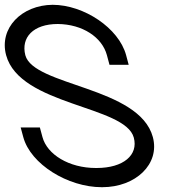

<svg xmlns="http://www.w3.org/2000/svg" viewBox="-91 -760 764 800"><path d="M434.5 -530C404.2 -643 258.2 -740 128.2 -740C-0.5 -739 -95.8 -643 -65.5 -530C-8 -319.1 430.5 -320.9 466.5 -186.6C485.9 -114.3 423.7 -60 311.4 -60C310.4 -60 309.5 -60 308.5 -60C196.1 -60 105.2 -116.6 85.9 -189L75.1 -229H-4.9L5.9 -189C36.1 -76 191.9 20 332.9 20C333.6 20 334.3 20 335 20C474.7 20 576 -76.7 545.9 -188.7C489.6 -399 49 -401.1 14.5 -530C-4.3 -604 47.7 -660 149.7 -660C252.9 -659 334.4 -605 354.5 -530L365.2 -490H445.2Z"/></svg>

Font: Nordica Advanced
Style: RegularLObl
Weight: 300
Version: Version 1.07